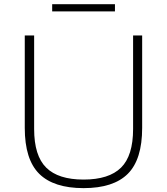

<svg xmlns="http://www.w3.org/2000/svg" viewBox="-20 -914 819 942"><path d="M390 9Q243.5 9 172.5 -61.2Q101.5 -131.5 101.5 -286.5V-740H147.5V-281Q147.5 -150 206.8 -91.5Q266 -33 390 -33Q514.5 -33 573.8 -91.5Q633 -150 633 -281V-740H677.5V-286.5Q677.5 -131.5 607 -61.2Q536.5 9 390 9ZM236 -858V-893.5H544V-858Z"/></svg>

Font: Encode Sans Expanded ExtraLight
Style: Regular
Weight: 200
Width: 7
Designer: Multiple Designers
Foundry: Impallari Type
Version: Version 3.000; ttfautohint (v1.8.3) -l 8 -r 50 -G 200 -x 14 